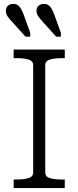

<svg xmlns="http://www.w3.org/2000/svg" viewBox="-20 -964 402 984"><path d="M259 -887 292 -796V-776H268L203 -848Q188 -864 177.5 -878.5Q167 -893 167 -909Q167 -925 177.5 -934.5Q188 -944 205 -944Q219 -944 228.5 -937.5Q238 -931 245 -918.5Q252 -906 259 -887ZM102 -887 135 -796V-776H111L46 -848Q30 -864 20 -878.5Q10 -893 10 -909Q10 -925 20.5 -934.5Q31 -944 48 -944Q61 -944 71 -937.5Q81 -931 88 -918.5Q95 -906 102 -887ZM150 -80V-630Q150 -652 126 -659Q102 -666 65 -666H50V-710H312V-666H297Q260 -666 236 -659Q212 -652 212 -630V-80Q212 -58 236 -51Q260 -44 297 -44H312V0H50V-44H65Q102 -44 126 -51Q150 -58 150 -80Z"/></svg>

Font: Roboto Serif 20pt ExtraLight
Style: Regular
Weight: 250
Version: Version 1.008